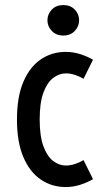

<svg xmlns="http://www.w3.org/2000/svg" viewBox="-20 -734 413 763"><path d="M241.2 9.3Q186 9.3 142.1 -20.5Q98.1 -50.3 72.8 -109.9Q47.4 -169.4 47.4 -259.3Q47.4 -349.1 72.8 -408.7Q98.1 -468.3 142.1 -498Q186 -527.8 241.2 -527.8Q271.5 -527.8 299.8 -518.6Q328.1 -509.3 349.6 -496.6L312 -420.9Q298.3 -429.2 279.5 -435.8Q260.7 -442.4 241.2 -442.4Q215.3 -442.4 191.4 -424.3Q167.5 -406.2 152.6 -366.2Q137.7 -326.2 137.7 -259.3Q137.7 -192.9 152.6 -152.6Q167.5 -112.3 191.4 -94.2Q215.3 -76.2 241.2 -76.2Q260.7 -76.2 279.5 -82.8Q298.3 -89.4 312 -97.7L349.6 -22Q328.1 -9.3 299.8 0Q271.5 9.3 241.2 9.3ZM231.4 -592.8Q203.1 -592.8 185.8 -611.1Q168.5 -629.4 168.5 -653.3Q168.5 -677.7 185.8 -695.8Q203.1 -713.9 231.4 -713.9Q260.3 -713.9 277.3 -695.8Q294.4 -677.7 294.4 -653.3Q294.4 -629.4 277.3 -611.1Q260.3 -592.8 231.4 -592.8Z"/></svg>

Font: Voltaire
Style: Regular
Weight: 400
Designer: Yvonne Schüttler, Eben Sorkin, Emma Marichal
Foundry: Sorkin Type Co.
Version: Version 1.010; ttfautohint (v1.8.4.7-5d5b)